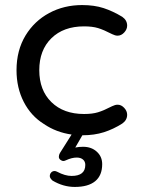

<svg xmlns="http://www.w3.org/2000/svg" viewBox="-20 -529 561 766"><path d="M487.3 -71.3Q487.3 -49.8 467.8 -36.1Q432.6 -13.7 394.5 -1.5Q356.4 10.7 308.6 10.7L280.3 59.6Q294.9 56.6 311.5 56.6Q344.7 56.6 366.2 76.2Q387.7 95.7 387.7 126Q387.7 170.9 359.9 193.8Q332 216.8 278.3 216.8Q232.4 216.8 189.5 191.4Q178.7 181.6 178.7 173.8Q178.7 165 184.1 159.2Q189.5 153.3 198.2 153.3Q202.1 153.3 208 156.2Q239.3 172.9 265.6 172.9Q320.3 172.9 320.3 128.9Q320.3 115.2 311 107.4Q301.8 99.6 286.1 99.6Q266.6 99.6 243.2 110.4Q237.3 113.3 233.4 113.3Q226.6 113.3 220.7 108.4Q214.8 103.5 214.8 96.7Q214.8 88.9 218.8 82L265.6 7.8Q204.1 -1 155.3 -34.2Q103.5 -66.4 74.7 -122.6Q45.9 -178.7 45.9 -249Q45.9 -328.1 82 -387.7Q117.2 -445.3 176.3 -477.1Q235.4 -508.8 307.6 -508.8Q356.4 -508.8 393.6 -496.6Q430.7 -484.4 467.8 -461.9Q487.3 -448.2 487.3 -426.8Q487.3 -412.1 475.6 -399.4Q463.9 -386.7 449.2 -386.7Q439.5 -386.7 427.7 -392.6Q393.6 -410.2 371.1 -417Q348.6 -423.8 315.4 -423.8Q233.4 -423.8 185.1 -376.5Q136.7 -329.1 136.7 -249Q136.7 -168.9 185.1 -121.6Q233.4 -74.2 315.4 -74.2Q348.6 -74.2 371.1 -81.1Q393.6 -87.9 427.7 -105.5Q439.5 -111.3 449.2 -111.3Q463.9 -111.3 475.6 -98.6Q487.3 -85.9 487.3 -71.3Z"/></svg>

Font: FakePearl
Style: Regular
Weight: 400
Version: Version 1.2